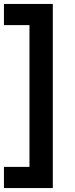

<svg xmlns="http://www.w3.org/2000/svg" viewBox="-24 -810 380 971"><path d="M243 141V-790H-4V-683H125V34H-4V141Z"/></svg>

Font: Karla ExtraLight
Style: Bold
Weight: 700
Version: Version 2.001